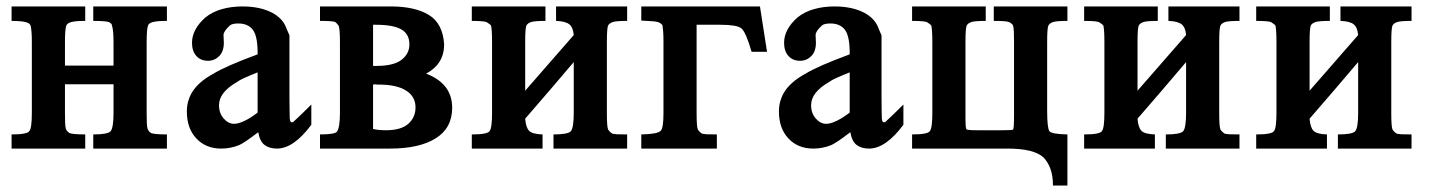

<svg xmlns="http://www.w3.org/2000/svg" viewBox="-20 -462 4445 597"><path d="M182 -258H333V-331Q333 -369 328 -383Q328 -388 321 -392Q315 -397 270 -397V-442H499V-397Q469 -397 455.5 -393.5Q442 -390 440 -382Q438 -376 437 -363.5Q436 -351 436 -331V-111Q436 -94 436.5 -80.5Q437 -67 439 -61Q441 -58 442.5 -55Q444 -52 449 -49H448Q457 -44 499 -44V0H270V-44Q315 -44 324 -54Q333 -65 333 -111V-200H182V-111Q182 -94 182.5 -80.5Q183 -67 185 -61Q188 -54 195 -49H194Q204 -44 245 -44V0H16V-44Q64 -44 71 -54Q79 -63 79 -111V-331Q79 -368 75 -383Q72 -388 70 -389Q59 -397 16 -397V-442H245V-397Q215 -397 202 -393.5Q189 -390 186 -382Q184 -376 183 -363.5Q182 -351 182 -331Z M841 0Q818 0 803 -11Q788 -22 783 -51Q740 -18 724 -11Q697 0 668 0Q620 0 590.5 -31.5Q561 -63 561 -115Q561 -132 565 -146.5Q569 -161 576 -173Q595 -206 642 -232Q683 -257 781 -293V-298Q781 -350 766 -369.5Q751 -389 721 -389Q702 -389 695 -383Q675 -365 675 -353L676 -329Q676 -302 661.5 -287.5Q647 -273 627 -273Q604 -273 590.5 -288Q577 -303 577 -329Q577 -371 619 -408Q640 -425 669.5 -433.5Q699 -442 734 -442Q789 -442 827 -422Q842 -414 853.5 -402Q865 -390 871 -373L880 -352V-158Q880 -130 880.5 -113.5Q881 -97 881 -91V-92Q882 -85 885 -82H891Q893 -84 907 -97Q921 -110 948 -137V-74Q893 0 841 0ZM781 -237Q756 -227 739.5 -219.5Q723 -212 717 -207Q661 -175 661 -135Q661 -110 675.5 -93.5Q690 -77 708 -77Q721 -77 740 -86Q759 -95 781 -112Z M1361 -324Q1361 -263 1305 -233Q1386 -202 1386 -127Q1386 -64 1335 -32Q1284 0 1193 0H975V-44Q1022 -44 1028 -53Q1037 -66 1037 -111V-331Q1037 -372 1033 -382Q1027 -390 1023 -393Q1018 -397 975 -397V-442H1179Q1187 -442 1195 -442Q1270 -442 1313.5 -415.5Q1357 -389 1361 -324ZM1140 -257H1150Q1204 -257 1228.5 -276Q1253 -295 1253 -324Q1253 -356 1228 -370.5Q1203 -385 1149 -385H1140ZM1140 -61Q1148 -59 1158.5 -58Q1169 -57 1180 -57Q1227 -57 1249.5 -77Q1272 -97 1272 -128Q1272 -162 1242.5 -180.5Q1213 -199 1158 -199Q1150 -199 1149.5 -199.5Q1149 -200 1148 -200Q1145 -200 1140 -199Z M1613 -180 1764 -353Q1762 -377 1750 -386.5Q1738 -396 1709 -397V-442H1930V-397Q1896 -397 1885.5 -393.5Q1875 -390 1871 -383Q1867 -376 1867 -331V-111Q1867 -88 1868 -75.5Q1869 -63 1871 -59L1870 -60Q1872 -58 1874.5 -54.5Q1877 -51 1882 -48H1881Q1886 -45 1897.5 -44.5Q1909 -44 1930 -44V0H1701V-44Q1746 -44 1755 -54Q1764 -65 1764 -111V-269Q1726 -224 1689 -181Q1652 -138 1613 -93Q1615 -66 1625 -55.5Q1635 -45 1667 -44V0H1447V-44Q1495 -44 1502 -54Q1510 -63 1510 -111V-331Q1510 -353 1509 -365.5Q1508 -378 1507 -382Q1505 -386 1495 -392Q1490 -397 1447 -397V-442H1676V-397Q1642 -397 1631.5 -393.5Q1621 -390 1617 -383Q1613 -376 1613 -331Z M2343 -442 2365 -301H2317Q2299 -363 2285 -374Q2271 -385 2220 -385H2146V-111Q2146 -88 2147 -75.5Q2148 -63 2150 -59L2149 -60Q2151 -58 2153.5 -54.5Q2156 -51 2161 -48H2160Q2165 -45 2176.5 -44.5Q2188 -44 2209 -44V0H1974V-44Q2024 -45 2034 -55Q2043 -62 2043 -111V-331Q2043 -352 2042 -365Q2041 -378 2040 -383Q2038 -388 2027 -393Q2022 -395 2008.5 -396Q1995 -397 1974 -398V-442Z M2682 0Q2659 0 2644 -11Q2629 -22 2624 -51Q2581 -18 2565 -11Q2538 0 2509 0Q2461 0 2431.5 -31.5Q2402 -63 2402 -115Q2402 -132 2406 -146.5Q2410 -161 2417 -173Q2436 -206 2483 -232Q2524 -257 2622 -293V-298Q2622 -350 2607 -369.5Q2592 -389 2562 -389Q2543 -389 2536 -383Q2516 -365 2516 -353L2517 -329Q2517 -302 2502.5 -287.5Q2488 -273 2468 -273Q2445 -273 2431.5 -288Q2418 -303 2418 -329Q2418 -371 2460 -408Q2481 -425 2510.5 -433.5Q2540 -442 2575 -442Q2630 -442 2668 -422Q2683 -414 2694.5 -402Q2706 -390 2712 -373L2721 -352V-158Q2721 -130 2721.5 -113.5Q2722 -97 2722 -91V-92Q2723 -85 2726 -82H2732Q2734 -84 2748 -97Q2762 -110 2789 -137V-74Q2734 0 2682 0ZM2622 -237Q2597 -227 2580.5 -219.5Q2564 -212 2558 -207Q2502 -175 2502 -135Q2502 -110 2516.5 -93.5Q2531 -77 2549 -77Q2562 -77 2581 -86Q2600 -95 2622 -112Z M3299 115H3254Q3254 84 3246 62.5Q3238 41 3224 27Q3194 0 3113 0H2816V-44Q2864 -44 2871 -54Q2879 -63 2879 -111V-331Q2879 -353 2878 -365.5Q2877 -378 2876 -382Q2874 -386 2864 -392Q2859 -397 2816 -397V-442H3045V-397Q3011 -397 3000.5 -393.5Q2990 -390 2986 -383Q2982 -376 2982 -331V-97Q2982 -63 2985 -60Q2988 -57 3020 -57H3093Q3128 -57 3130 -59Q3133 -63 3133 -101V-331Q3133 -350 3132.5 -361Q3132 -372 3131 -378Q3130 -384 3127.5 -386.5Q3125 -389 3122 -391Q3116 -395 3103 -396Q3090 -397 3070 -397V-442H3299V-397Q3265 -397 3254.5 -393.5Q3244 -390 3240 -383Q3236 -376 3236 -331V-118Q3236 -64 3243 -54Q3250 -45 3299 -44Z M3517 -180 3668 -353Q3666 -377 3654 -386.5Q3642 -396 3613 -397V-442H3834V-397Q3800 -397 3789.5 -393.5Q3779 -390 3775 -383Q3771 -376 3771 -331V-111Q3771 -88 3772 -75.5Q3773 -63 3775 -59L3774 -60Q3776 -58 3778.5 -54.5Q3781 -51 3786 -48H3785Q3790 -45 3801.5 -44.5Q3813 -44 3834 -44V0H3605V-44Q3650 -44 3659 -54Q3668 -65 3668 -111V-269Q3630 -224 3593 -181Q3556 -138 3517 -93Q3519 -66 3529 -55.5Q3539 -45 3571 -44V0H3351V-44Q3399 -44 3406 -54Q3414 -63 3414 -111V-331Q3414 -353 3413 -365.5Q3412 -378 3411 -382Q3409 -386 3399 -392Q3394 -397 3351 -397V-442H3580V-397Q3546 -397 3535.5 -393.5Q3525 -390 3521 -383Q3517 -376 3517 -331Z M4052 -180 4203 -353Q4201 -377 4189 -386.5Q4177 -396 4148 -397V-442H4369V-397Q4335 -397 4324.5 -393.5Q4314 -390 4310 -383Q4306 -376 4306 -331V-111Q4306 -88 4307 -75.5Q4308 -63 4310 -59L4309 -60Q4311 -58 4313.5 -54.5Q4316 -51 4321 -48H4320Q4325 -45 4336.5 -44.5Q4348 -44 4369 -44V0H4140V-44Q4185 -44 4194 -54Q4203 -65 4203 -111V-269Q4165 -224 4128 -181Q4091 -138 4052 -93Q4054 -66 4064 -55.5Q4074 -45 4106 -44V0H3886V-44Q3934 -44 3941 -54Q3949 -63 3949 -111V-331Q3949 -353 3948 -365.5Q3947 -378 3946 -382Q3944 -386 3934 -392Q3929 -397 3886 -397V-442H4115V-397Q4081 -397 4070.5 -393.5Q4060 -390 4056 -383Q4052 -376 4052 -331Z"/></svg>

Font: New Athena Unicode
Style: Bold
Weight: 700
Designer: J. Rusten 1997; rev. by R. Hancock 2001, 2002, rev. by D. Mastronarde 2002-2021
Foundry: Society for Classical Studies (formerly American Philological Association)
Version: Version 5.008